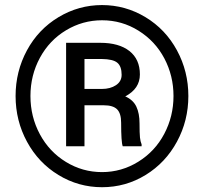

<svg xmlns="http://www.w3.org/2000/svg" viewBox="-20 -741 823 770"><path d="M42.5 -356Q42.5 -454.6 88.1 -539.1Q133.8 -623.5 214.6 -672.1Q295.4 -720.7 389.2 -720.7Q482.9 -720.7 563.5 -672.1Q644 -623.5 689.7 -539.1Q735.4 -454.6 735.4 -356Q735.4 -257.3 689.7 -172.9Q644 -88.4 564 -39.3Q483.9 9.8 389.2 9.8Q294.9 9.8 214.6 -39.1Q134.3 -87.9 88.4 -172.4Q42.5 -256.8 42.5 -356ZM675.8 -356Q675.8 -437 639.2 -506.6Q602.5 -576.2 535.6 -617.9Q468.8 -659.7 389.2 -659.7Q311.5 -659.7 244.9 -619.6Q178.2 -579.6 140.1 -509.3Q102.1 -439 102.1 -356Q102.1 -272.9 139.9 -202.6Q177.7 -132.3 244.4 -91.6Q311 -50.8 389.2 -50.8Q467.3 -50.8 534.4 -92.3Q601.6 -133.8 638.7 -204.1Q675.8 -274.4 675.8 -356ZM318.8 -318.8V-154.3H245.1V-569.3H382.3Q457 -569.3 499 -536.4Q541 -503.4 541 -442.4Q541 -385.3 482.4 -354.5Q514.2 -340.3 526.9 -313.2Q539.6 -286.1 539.6 -246.3Q539.6 -206.5 541.3 -189.9Q543 -173.3 547.9 -162.1V-154.3H472.2Q465.8 -170.9 465.8 -249Q465.8 -286.1 449.7 -302.5Q433.6 -318.8 396 -318.8ZM318.8 -384.3H388.7Q422.4 -384.3 445.1 -399.4Q467.8 -414.6 467.8 -440.9Q467.8 -475.1 450.4 -489.5Q433.1 -503.9 387.7 -504.4H318.8Z"/></svg>

Font: Vazir Medium
Style: Medium
Weight: 500
Designer: Saber Rastikerdar
Foundry: Saber Rastikerdar
Version: Version 30.0.0